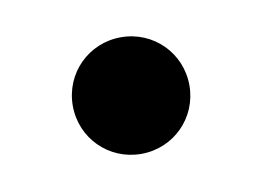

<svg xmlns="http://www.w3.org/2000/svg" viewBox="-33 -423 311 227"><g transform="rotate(-10 122.0 -310.0)"><path d="M192 -310C192 -349 161 -380 122 -380C83 -380 52 -349 52 -310C52 -271 83 -240 122 -240C161 -240 192 -271 192 -310Z"/></g></svg>

Font: FoglihtenDeH04
Style: Regular
Weight: 500
Version: Version 0.68